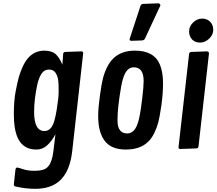

<svg xmlns="http://www.w3.org/2000/svg" viewBox="-20 -902 1318 1165"><path d="M303.7 17.6 316.4 -87.4Q292 -42.5 264.4 -18.6Q236.8 5.4 201.9 5.4Q167 5.4 143.6 -6.1Q120.1 -17.6 105.2 -36.4Q90.3 -55.2 81.1 -81.5Q64 -128.4 64 -209.7Q64 -291 75 -347.7Q85.9 -404.3 94.2 -433.8Q102.5 -463.4 116.5 -494.6Q130.4 -525.9 147.9 -546.9Q188 -594.7 249 -594.7Q293.9 -594.7 317.9 -573.2Q341.8 -551.8 358.4 -509.3L363.3 -574.7Q364.3 -586.4 376 -586.9L474.6 -590.3Q484.9 -588.9 484.9 -580.1L418.5 12.2Q404.3 143.6 336.9 199.2Q283.7 243.7 193.8 243.7Q136.7 243.7 78.1 230.5Q69.8 229 66.9 226.3Q64 223.6 64 216.3L73.7 127.9Q75.2 114.7 84.5 114.7Q90.8 114.7 120.1 124.5Q149.4 134.3 185.5 134.3Q221.7 134.3 241.9 127.7Q262.2 121.1 274.4 105.5Q295.9 79.1 303.7 17.6ZM187 -223.6Q187 -106.9 249.5 -106.9Q276.9 -106.9 293.9 -132.1Q311 -157.2 323.5 -232.9Q335.9 -308.6 335.9 -343.3Q335.9 -377.9 335.4 -387.2Q335 -396.5 333.5 -411.9Q332 -427.2 328.1 -437.7Q324.2 -448.2 317.9 -459Q305.2 -480 276.9 -480Q248.5 -480 231.9 -454.8Q215.3 -429.7 206.1 -387.7Q187 -297.9 187 -223.6Z M575.7 -198.2Q575.7 -244.6 585.9 -319.3Q596.2 -394 605 -428Q613.8 -461.9 629.9 -494.4Q646 -526.9 668 -547.9Q716.3 -594.7 798.8 -594.7Q916 -594.7 950.7 -508.8Q969.2 -462.9 969.2 -397.7Q969.2 -332.5 959.2 -262.7Q949.2 -192.9 940.4 -159.4Q931.6 -126 915.8 -94Q899.9 -62 877.9 -41Q829.6 5.4 742.9 5.4Q656.2 5.4 616 -46.6Q575.7 -98.6 575.7 -198.2ZM829.1 -208.5Q834.5 -234.4 843 -305.4Q851.6 -376.5 851.6 -410.6Q851.6 -493.7 791.5 -493.7Q763.2 -493.7 744.9 -466.8Q726.6 -439.9 715.3 -377.4Q692.9 -250.5 692.9 -171.4Q692.9 -92.3 752.4 -92.3Q780.8 -92.3 799.6 -119.4Q818.4 -146.5 829.1 -208.5ZM953.1 -868.7 859.4 -667.5Q854.5 -657.7 842.3 -656.7L776.9 -654.3Q766.1 -655.3 766.1 -664.1L832 -865.2Q836.4 -877.9 848.1 -878.4L940.4 -881.8Q953.1 -880.9 953.1 -868.7Z M1193.8 -643.6Q1163.6 -643.6 1145.5 -662.6Q1127.4 -681.6 1127.4 -711.7Q1127.4 -741.7 1151.6 -765.4Q1175.8 -789.1 1206.1 -789.1Q1236.3 -789.1 1255.1 -770Q1273.9 -751 1273.9 -720.9Q1273.9 -690.9 1249 -667.2Q1224.1 -643.6 1193.8 -643.6ZM1248 -577.6 1184.6 -14.6Q1183.6 -7.8 1181.2 -4.9Q1178.7 -2 1171.9 -1.5L1073.7 2Q1063 1 1063 -7.3L1127.4 -575.2Q1129.4 -585.9 1139.6 -586.9L1234.9 -590.3Q1248 -589.4 1248 -577.6Z"/></svg>

Font: Contrail One
Style: Regular
Weight: 400
Designer: Riccardo De Franceschi
Foundry: Sorkin Type Co.
Version: Version 1.003